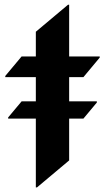

<svg xmlns="http://www.w3.org/2000/svg" viewBox="-20 -777 446 816"><path d="M132.3 19.5V-272.9H14.6V-277.8L71.8 -346.2H132.3V-449.2H2.4V-454.1L71.8 -537.1H132.3V-642.1L269 -756.8H273.9V-537.1H403.8V-532.2L334.5 -449.2H273.9V-346.2H391.6V-341.3L334.5 -272.9H273.9V-95.2L137.2 19.5Z"/></svg>

Font: Gothica
Style: Bold
Weight: 700
Designer: Wojciech Kalinowski "wmk69" (wmk69@o2.pl)
Foundry: Wojciech Kalinowski "wmk69" (wmk69@o2.pl)
Version: Version 2.1.0; 2021-05-14